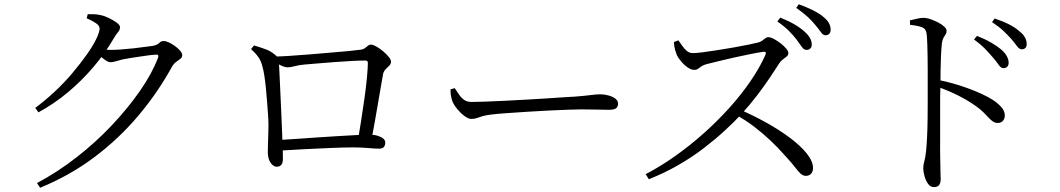

<svg xmlns="http://www.w3.org/2000/svg" viewBox="-20 -838 4990 904"><path d="M154 24Q250 -27 340 -97Q430 -167 506 -247.5Q582 -328 639 -410Q696 -492 724 -566Q730 -581 716 -581Q708 -581 687.5 -578.5Q667 -576 641.5 -572Q616 -568 592.5 -564.5Q569 -561 556 -558Q540 -554 525.5 -549.5Q511 -545 500 -545Q489 -545 473 -557Q457 -569 439 -583L454 -607Q469 -605 480.5 -604Q492 -603 501 -603Q519 -603 548.5 -605Q578 -607 609 -610.5Q640 -614 664.5 -617.5Q689 -621 699 -622Q721 -626 729.5 -635.5Q738 -645 751 -645Q760 -645 774.5 -638.5Q789 -632 803.5 -621.5Q818 -611 828 -599.5Q838 -588 838 -578Q838 -568 829 -561Q820 -554 809.5 -546.5Q799 -539 791 -526Q723 -402 631.5 -293.5Q540 -185 425 -98.5Q310 -12 169 46ZM146 -330Q192 -364 237 -406Q282 -448 320 -493Q358 -538 387.5 -579.5Q417 -621 433 -654Q449 -687 449 -704Q449 -717 431.5 -729Q414 -741 388 -752L393 -771Q407 -771 421.5 -771Q436 -771 453 -767Q473 -763 494 -752.5Q515 -742 530 -731Q545 -720 545 -710Q545 -697 536 -687Q527 -677 516 -658Q474 -586 419.5 -522Q365 -458 300.5 -404Q236 -350 161 -309Z M1665 -175Q1672 -217 1680.5 -271Q1689 -325 1696.5 -378.5Q1704 -432 1708 -476Q1712 -520 1712 -542Q1712 -553 1700 -553Q1676 -553 1636.5 -551Q1597 -549 1553 -545.5Q1509 -542 1471.5 -539Q1434 -536 1413 -534Q1388 -532 1368 -526.5Q1348 -521 1334 -521Q1321 -521 1300.5 -531Q1280 -541 1268 -549V-571Q1293 -572 1337 -574.5Q1381 -577 1433 -581.5Q1485 -586 1534 -590Q1583 -594 1620 -597.5Q1657 -601 1669 -603Q1687 -604 1696 -610Q1705 -616 1711.5 -622Q1718 -628 1727 -628Q1736 -628 1752 -619Q1768 -610 1783.5 -597Q1799 -584 1810 -570.5Q1821 -557 1821 -548Q1821 -537 1813 -529Q1805 -521 1796.5 -513Q1788 -505 1784 -491Q1781 -473 1774.5 -437Q1768 -401 1760.5 -356Q1753 -311 1744.5 -263.5Q1736 -216 1728 -174ZM1282 -53Q1273 -53 1263 -61.5Q1253 -70 1247 -85.5Q1241 -101 1241 -121Q1241 -131 1241.5 -152.5Q1242 -174 1243 -199Q1244 -224 1244 -246Q1244 -269 1242 -298Q1240 -327 1237.5 -359Q1235 -391 1232 -422Q1229 -453 1225 -479.5Q1221 -506 1216 -523Q1210 -550 1196.5 -569Q1183 -588 1162 -607L1176 -624Q1207 -615 1233.5 -605Q1260 -595 1284 -572Q1290 -566 1291 -561Q1292 -556 1293 -546Q1294 -532 1295.5 -500Q1297 -468 1299 -426Q1301 -384 1303 -337.5Q1305 -291 1307 -246Q1309 -201 1310 -166Q1311 -144 1311.5 -127.5Q1312 -111 1312 -90Q1312 -72 1305 -62.5Q1298 -53 1282 -53ZM1281 -178Q1318 -180 1366.5 -183.5Q1415 -187 1467.5 -190.5Q1520 -194 1569 -197Q1618 -200 1657.5 -202Q1697 -204 1720 -204Q1741 -204 1757.5 -199Q1774 -194 1784 -186Q1794 -178 1794 -167Q1794 -154 1787.5 -146Q1781 -138 1765 -138Q1749 -138 1714 -141Q1679 -144 1644 -144Q1602 -144 1541 -141.5Q1480 -139 1412 -135.5Q1344 -132 1281 -128Z M2199 -278Q2185 -278 2166.5 -292Q2148 -306 2132.5 -325Q2117 -344 2110 -361Q2105 -375 2103 -388.5Q2101 -402 2101 -417L2121 -423Q2132 -406 2142.5 -391Q2153 -376 2166.5 -367Q2180 -358 2201 -358Q2223 -358 2264 -359.5Q2305 -361 2356 -363.5Q2407 -366 2459.5 -369Q2512 -372 2559.5 -375Q2607 -378 2641 -380.5Q2675 -383 2686 -383Q2736 -387 2762 -390.5Q2788 -394 2807 -394Q2826 -394 2845.5 -388.5Q2865 -383 2877.5 -373.5Q2890 -364 2890 -350Q2890 -336 2881 -328.5Q2872 -321 2846 -321Q2820 -321 2790.5 -322Q2761 -323 2715 -323Q2697 -323 2656 -321.5Q2615 -320 2562.5 -317.5Q2510 -315 2458 -311.5Q2406 -308 2362.5 -305Q2319 -302 2296 -299Q2268 -296 2252 -291Q2236 -286 2224.5 -282Q2213 -278 2199 -278Z M3777 -603Q3765 -603 3755.5 -617Q3746 -631 3731 -651Q3715 -672 3694 -693Q3673 -714 3640 -737L3654 -755Q3692 -740 3721 -723Q3750 -706 3768 -689Q3787 -672 3794.5 -657.5Q3802 -643 3802 -628Q3802 -616 3795 -609.5Q3788 -603 3777 -603ZM3020 -18Q3091 -55 3160 -104Q3229 -153 3293 -210Q3357 -267 3413 -329Q3469 -391 3513 -455Q3557 -519 3584 -580Q3591 -597 3572 -594Q3546 -590 3509 -582.5Q3472 -575 3433.5 -566.5Q3395 -558 3361.5 -549.5Q3328 -541 3307 -536Q3292 -532 3283 -526Q3274 -520 3267 -514.5Q3260 -509 3248 -509Q3234 -509 3217 -521Q3200 -533 3186.5 -549.5Q3173 -566 3167 -578Q3163 -588 3158.5 -603.5Q3154 -619 3153 -640L3174 -648Q3183 -636 3192.5 -622Q3202 -608 3214 -598Q3226 -588 3243 -588Q3259 -588 3290 -592Q3321 -596 3358.5 -602Q3396 -608 3434 -614.5Q3472 -621 3503 -627.5Q3534 -634 3550 -638Q3561 -641 3568.5 -646.5Q3576 -652 3583 -657.5Q3590 -663 3597 -663Q3608 -663 3624 -654.5Q3640 -646 3655.5 -634Q3671 -622 3681.5 -609.5Q3692 -597 3692 -588Q3692 -579 3684 -572Q3676 -565 3666 -558Q3656 -551 3649 -540Q3632 -513 3605.5 -473.5Q3579 -434 3545.5 -390Q3512 -346 3473 -303Q3439 -266 3394 -224.5Q3349 -183 3294.5 -141Q3240 -99 3175 -61.5Q3110 -24 3035 6ZM3774 -10Q3761 -10 3749.5 -20.5Q3738 -31 3722.5 -51.5Q3707 -72 3680 -101Q3645 -141 3608.5 -175.5Q3572 -210 3531.5 -241Q3491 -272 3441 -300L3461 -323Q3524 -296 3585.5 -262Q3647 -228 3697.5 -190.5Q3748 -153 3778 -116Q3808 -79 3808 -46Q3808 -32 3799.5 -21Q3791 -10 3774 -10ZM3867 -672Q3855 -672 3845 -686.5Q3835 -701 3819 -720Q3804 -739 3783.5 -758Q3763 -777 3729 -801L3741 -818Q3779 -804 3808 -789.5Q3837 -775 3855 -760Q3875 -744 3883 -729Q3891 -714 3891 -698Q3891 -686 3884.5 -679Q3878 -672 3867 -672Z M4705 -517Q4693 -517 4683 -531.5Q4673 -546 4657 -565Q4641 -584 4620 -606Q4599 -628 4566 -652L4580 -669Q4618 -654 4646.5 -637.5Q4675 -621 4694 -605Q4712 -589 4720.5 -573.5Q4729 -558 4729 -542Q4729 -531 4722.5 -524Q4716 -517 4705 -517ZM4377 43Q4361 43 4350 28Q4339 13 4333 -8Q4327 -29 4327 -46Q4327 -62 4332 -79Q4337 -96 4340 -124Q4343 -152 4345 -193.5Q4347 -235 4347.5 -280.5Q4348 -326 4348 -368Q4348 -410 4348 -438Q4348 -469 4348 -502.5Q4348 -536 4347.5 -569Q4347 -602 4346 -630.5Q4345 -659 4343 -677Q4341 -701 4322.5 -709Q4304 -717 4265 -721L4264 -742Q4283 -746 4298.5 -750Q4314 -754 4327 -754Q4343 -754 4361.5 -747.5Q4380 -741 4397.5 -732Q4415 -723 4426 -712.5Q4437 -702 4437 -693Q4437 -683 4432.5 -676.5Q4428 -670 4423 -661.5Q4418 -653 4415 -636Q4412 -610 4410.5 -575Q4409 -540 4408.5 -504.5Q4408 -469 4408 -441Q4407 -420 4406.5 -378.5Q4406 -337 4406.5 -285.5Q4407 -234 4406.5 -182Q4406 -130 4407 -86Q4407 -53 4408 -30.5Q4409 -8 4409 5Q4409 24 4401.5 33.5Q4394 43 4377 43ZM4678 -259Q4666 -259 4656.5 -265Q4647 -271 4636.5 -282Q4626 -293 4611.5 -308Q4597 -323 4574 -339Q4539 -364 4495 -386.5Q4451 -409 4396 -429V-462Q4471 -447 4541 -421Q4611 -395 4654 -368Q4677 -353 4694 -334.5Q4711 -316 4711 -294Q4711 -280 4702.5 -269.5Q4694 -259 4678 -259ZM4791 -606Q4779 -606 4768.5 -620.5Q4758 -635 4742 -654Q4725 -673 4705 -692Q4685 -711 4651 -734L4663 -751Q4702 -738 4730.5 -723.5Q4759 -709 4777 -693Q4797 -678 4805.5 -662.5Q4814 -647 4814 -631Q4814 -619 4808 -612.5Q4802 -606 4791 -606Z"/></svg>

Font: Noto Serif SC ExtraLight
Style: Regular
Weight: 400
Version: Version 2.002-H1;hotconv 1.1.0;makeotfexe 2.6.0